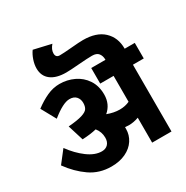

<svg xmlns="http://www.w3.org/2000/svg" viewBox="-218 -1181 1327 1367"><g transform="rotate(-30 445.5 -497.5)"><path d="M891 -549H802V0H643V-205Q602 -190 562 -190Q551 -190 531 -192V-178Q531 -128 504 -86.5Q477 -45 426.5 -21Q376 3 309 3Q210 3 134.5 -49.5Q59 -102 0 -184L77 -283Q127 -214 187 -169.5Q247 -125 303 -125Q335 -125 353.5 -144.5Q372 -164 372 -198Q372 -246 342 -283Q293 -271 226 -268L186 -397Q262 -403 300 -415Q338 -427 349 -445Q360 -463 360 -491Q360 -522 341.5 -542.5Q323 -563 287 -563Q234 -563 140 -487L74 -607Q126 -646 176.5 -669Q227 -692 279 -692Q342 -692 397 -666Q452 -640 485.5 -589.5Q519 -539 519 -468Q519 -388 461 -339Q514 -319 562 -319Q607 -319 643 -336V-549H533V-677H650V-680Q650 -709 634.5 -729.5Q619 -750 581 -750Q545 -750 469 -744Q397 -738 364 -738Q283 -738 238.5 -772Q194 -806 194 -869Q194 -901 206 -936.5Q218 -972 237 -998L380 -965Q352 -933 352 -901Q352 -867 385 -867Q416 -867 484 -873Q550 -879 581 -879Q691 -879 749.5 -824Q808 -769 808 -679V-677H891Z"/></g></svg>

Font: Martel Sans Black
Style: Regular
Weight: 900
Designer: Dan Reynolds and Mathieu Réguer
Foundry: Dan Reynolds and Mathieu Réguer
Version: Version 1.002; ttfautohint (v1.1) -l 5 -r 5 -G 72 -x 0 -D la